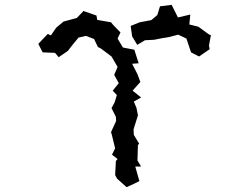

<svg xmlns="http://www.w3.org/2000/svg" viewBox="-20 -746 1040 792"><path d="M546 -561 578 -580 616 -582 646 -588 677 -593 715 -603 749 -587 768 -530 801 -513 845 -543 842 -558 850 -601 842 -604 798 -636 761 -645 765 -686 714 -674 688 -726 640 -720 629 -684 604 -663 556 -654 519 -639 525 -596ZM138 -565 156 -530 207 -528 222 -510 260 -536 280 -562 304 -591 335 -598 368 -585 384 -552 396 -546 440 -513 465 -470 451 -437 470 -403 445 -372 462 -354 453 -324 440 -300 458 -264 459 -247 438 -201 441 -191 455 -134 442 -108 465 -90 458 -82 455 -24 463 -9 502 26 533 12 555 1 538 -59H562L547 -84L549 -148L554 -153L532 -190L531 -213L549 -270L543 -301L532 -327L562 -344L527 -372L559 -408L547 -440L525 -483L552 -485L534 -541L487 -550L465 -587L477 -612L447 -643L438 -654L381 -664L378 -682L323 -701L322 -698L297 -672L242 -657L212 -632L190 -600L177 -606Z"/></svg>

Font: チョークS
Style: Regular
Weight: 400
Designer: [Stick] Fontworks Inc.
Foundry: [Stick] Fontworks Inc.
Version: Version 1.200;FEAKit 1.0